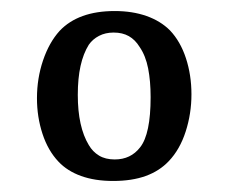

<svg xmlns="http://www.w3.org/2000/svg" viewBox="-20 -750 413 348"><path d="M327 -579Q327 -544 316.5 -511.5Q306 -479 286 -458Q269 -440 244 -431Q219 -422 185 -422Q152 -422 127 -431Q102 -440 86 -457Q67 -477 57 -507.5Q47 -538 47 -572Q47 -608 58 -640.5Q69 -673 88 -694Q122 -730 188 -730Q220 -730 245.5 -721Q271 -712 288 -695Q307 -675 317 -644.5Q327 -614 327 -579ZM121 -578Q121 -520 141 -487Q148 -475 159.5 -468Q171 -461 188 -461Q217 -461 234 -483Q253 -507 253 -574Q253 -603 248.5 -626Q244 -649 233 -665Q225 -678 213.5 -684.5Q202 -691 186 -691Q171 -691 159.5 -685Q148 -679 141 -669Q131 -653 126 -630.5Q121 -608 121 -578Z"/></svg>

Font: Domine Medium
Style: Regular
Weight: 500
Designer: Pablo Impallari, Rodrigo Fuenzalida, Brenda Gallo
Foundry: Pablo Impallari, Rodrigo Fuenzalida, Brenda Gallo
Version: Version 2.000